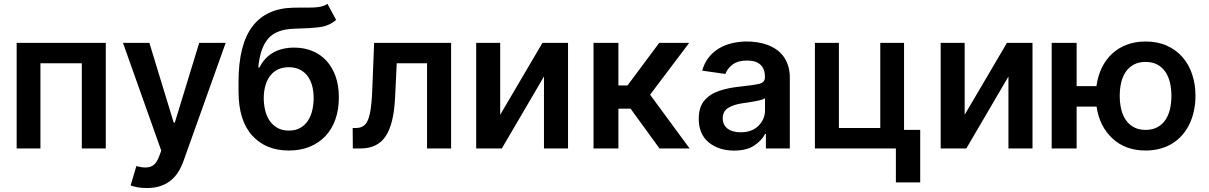

<svg xmlns="http://www.w3.org/2000/svg" viewBox="-20 -767 6245 992"><path d="M526.6 -545.5V0H402.7V-440H188.9V0H66.1V-545.5Z M615.4 -545.5H751.8L877.5 -133.5H883.2L1009.2 -545.5H1146L927.6 66.1Q915.8 98.7 899 124.5Q882.1 150.2 859 168Q835.9 185.7 806.1 195.1Q776.3 204.5 738.6 204.5Q712 204.5 690 200.5Q668 196.4 654.8 191.1L684.7 90.9Q710.2 98.4 730.8 98.4Q745.7 98.4 756.7 94.6Q767.8 90.9 776.1 83.5Q784.4 76 790.7 65.3Q796.9 54.7 802.2 40.8L813.2 11.4Z M1212.4 -294.4V-343.4Q1212.4 -535.9 1284.1 -630.3Q1355.8 -724.8 1496.8 -727.3Q1511 -727.6 1525 -727.6Q1539.1 -727.6 1553.3 -727.6Q1573.5 -727.6 1590.9 -728Q1608.3 -728.3 1623 -730.3Q1637.8 -732.2 1650 -736.2Q1662.3 -740.1 1671.9 -747.2L1716.6 -664.1Q1681.1 -633.2 1631.4 -626.8Q1606.5 -623.6 1573.9 -621.6Q1541.2 -619.7 1500.4 -618.6Q1408 -615.8 1366.5 -568.5Q1323.9 -520.2 1314.3 -418.3H1320.3Q1372.9 -521 1500.4 -521Q1551.1 -521 1593.4 -503.7Q1635.7 -486.5 1666.2 -453.5Q1696.7 -420.5 1713.8 -372.7Q1730.8 -324.9 1730.8 -263.5Q1730.8 -200.3 1712.7 -149.7Q1694.6 -99.1 1660.9 -63.4Q1627.1 -27.7 1579.4 -8.5Q1531.6 10.7 1471.9 10.7Q1353 10.7 1282.7 -67.1Q1212.4 -144.9 1212.4 -294.4ZM1472.7 -92.3Q1508.5 -92.3 1532.8 -107.1Q1557.2 -121.8 1572.3 -145.6Q1587.4 -169.4 1593.9 -199.4Q1600.5 -229.4 1600.5 -259.9Q1600.5 -298.3 1591.6 -327.9Q1582.7 -357.6 1566.1 -378Q1549.4 -398.4 1525.6 -409.1Q1501.8 -419.7 1471.9 -419.7Q1442.1 -419.7 1418.3 -409.1Q1394.5 -398.4 1377.8 -378Q1361.2 -357.6 1352.1 -327.9Q1343 -298.3 1342.7 -259.9Q1342.7 -229 1349.6 -198.9Q1356.5 -168.7 1372 -145.1Q1387.4 -121.4 1412.3 -106.9Q1437.1 -92.3 1472.7 -92.3Z M1802.2 -105.8H1821Q1849.4 -105.8 1866.5 -123.6Q1875 -132.5 1881.2 -147.4Q1887.4 -162.3 1891.9 -184.3Q1896.3 -206.3 1899.1 -236Q1902 -265.6 1903.4 -304L1913 -545.5H2310.7V0H2186.4V-440H2029.8L2021.3 -264.2Q2014.9 -127.1 1973 -63.9Q1931.1 0 1842.7 0H1802.9Z M2564.3 -545.5V-174L2782.7 -545.5H2914.8V0H2790.5V-371.8L2572.8 0H2440.3V-545.5Z M3175.1 -545.5V-325.3H3221.9L3386 -545.5H3540.8L3338.8 -277.7L3543 0H3387.4L3237.9 -205.6H3175.1V0H3046.5V-545.5Z M3620 -248.6Q3649.5 -282.3 3697.1 -297.9Q3720.9 -305.8 3745.7 -310.9Q3770.6 -316.1 3797.2 -318.9Q3833.8 -322.8 3859.4 -326.3Q3884.9 -329.9 3900.9 -333.5Q3932.2 -340.2 3932.2 -367.9V-370Q3932.2 -410.9 3909.1 -432.5Q3886 -454.2 3839.8 -454.2Q3792.3 -454.2 3765.3 -433.6Q3737.6 -413 3728 -384.9L3608 -402Q3619.3 -442.1 3642 -470.7Q3664.8 -499.3 3695.5 -517.4Q3726.2 -535.5 3763 -544Q3799.7 -552.6 3839.1 -552.6Q3865.1 -552.6 3891.5 -548.7Q3918 -544.7 3942.6 -536Q3967.3 -527.3 3988.8 -513Q4010.3 -498.6 4026.3 -477.8Q4042.3 -457 4051.5 -429Q4060.7 -400.9 4060.7 -365.1V0H3937.1V-74.9H3932.9Q3924 -57.5 3910 -42.8Q3896 -28.1 3876.4 -14.9Q3837.7 11 3772.7 11Q3693.9 11 3642.4 -30.9Q3590.2 -73.2 3590.2 -153.1Q3590.2 -214.5 3620 -248.6ZM3714.1 -155.2Q3714.1 -137.8 3720.9 -124.3Q3727.6 -110.8 3739.9 -101.7Q3752.1 -92.7 3769 -88.1Q3785.9 -83.5 3806.1 -83.5Q3865.1 -83.5 3898.4 -116.8Q3932.5 -150.9 3932.5 -195.7V-259.9Q3924.7 -253.2 3902.7 -248.2Q3891.7 -245.7 3879.8 -243.6Q3867.9 -241.5 3856.2 -239.5Q3844.5 -237.6 3833.8 -236Q3823.2 -234.4 3814.6 -233.3Q3793 -230.1 3775.4 -224.4Q3757.8 -218.8 3742.9 -209.9Q3714.1 -192.5 3714.1 -155.2Z M4314.3 -545.5V-105.5H4528.1V-545.5H4650.9V-95.9H4734.4V175.4H4608.7V0H4190.3V-545.5Z M4964.1 -545.5V-174L5182.5 -545.5H5314.6V0H5190.3V-371.8L4972.7 0H4840.2V-545.5Z M5413.7 -545.5H5542.6V-322.1H5644.9Q5652 -374.3 5672.6 -416.7Q5693.2 -459.2 5725.7 -489.3Q5758.2 -519.5 5801.8 -536Q5845.5 -552.6 5899.1 -552.6Q5960.6 -552.6 6008.3 -531.2Q6056.1 -509.9 6089.1 -472.3Q6122.2 -434.7 6139.4 -383.3Q6156.6 -332 6156.6 -271.7Q6156.6 -233 6149.1 -196.9Q6141.7 -160.9 6127.1 -129.4Q6112.6 -98 6090.9 -72.3Q6069.2 -46.5 6040.7 -28.1Q6012.1 -9.6 5976.6 0.5Q5941.1 10.7 5899.1 10.7Q5794.4 10.7 5727.6 -51.8Q5660.5 -114 5645.6 -216.3H5542.6V0H5413.7ZM5765.3 -271.7Q5765.3 -234.7 5772.9 -202.6Q5780.5 -170.5 5796.9 -146.8Q5813.2 -123.2 5838.6 -109.6Q5864 -95.9 5899.1 -95.9Q5934.3 -95.9 5959.5 -109.6Q5984.7 -123.2 6000.9 -146.8Q6017 -170.5 6024.7 -202.6Q6032.3 -234.7 6032.3 -271.7Q6032.3 -308.6 6024.7 -340.6Q6017 -372.5 6000.9 -396.1Q5984.7 -419.7 5959.5 -433.4Q5934.3 -447.1 5899.1 -447.1Q5864 -447.1 5838.6 -433.6Q5813.2 -420.1 5796.9 -396.5Q5780.5 -372.9 5772.9 -340.7Q5765.3 -308.6 5765.3 -271.7Z"/></svg>

Font: Inter P Semi Bold
Style: Regular
Weight: 600
Designer: Rasmus Andersson
Foundry: rsms
Version: Version 3.018;git-588b23468